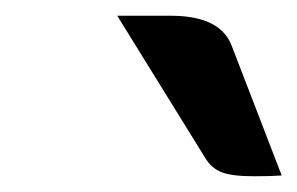

<svg xmlns="http://www.w3.org/2000/svg" viewBox="-20 -761 378 244"><path d="M303 -537Q275 -537 262 -542Q249 -547 241 -560L129 -741H197Q259 -741 274 -704L338 -538Q324 -537 303 -537Z"/></svg>

Font: K2D Medium
Style: Italic
Weight: 500
Italic angle: -10°
Designer: Katatrad Aksorn Co.,Ltd.
Foundry: Cadson Demak Co.,Ltd.
Version: Version 1.000; ttfautohint (v1.6)